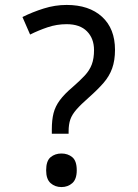

<svg xmlns="http://www.w3.org/2000/svg" viewBox="-20 -744 558 778"><path d="M190 -202V-220Q190 -258 197 -285.5Q204 -313 222.5 -338Q241 -363 273 -390Q304 -417 323.5 -438Q343 -459 352 -483Q361 -507 361 -541Q361 -588 332.5 -617Q304 -646 250 -646Q210 -646 173 -633.5Q136 -621 102 -604L71 -675Q111 -695 157 -709.5Q203 -724 250 -724Q341 -724 393.5 -676Q446 -628 446 -542Q446 -499 434.5 -467Q423 -435 399.5 -408Q376 -381 341 -350Q308 -321 290 -300.5Q272 -280 265 -260Q258 -240 258 -211V-202ZM167 -54Q167 -92 185 -107Q203 -122 229 -122Q255 -122 273 -107Q291 -92 291 -54Q291 -18 273 -2Q255 14 229 14Q203 14 185 -2Q167 -18 167 -54Z"/></svg>

Font: hindi15
Style: Regular
Weight: 400
Designer: Jelle Bosma - Monotype Design Team
Foundry: Monotype Imaging Inc.
Version: Version 2.006